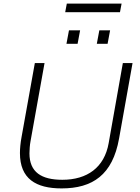

<svg xmlns="http://www.w3.org/2000/svg" viewBox="-20 -1037 780 1069"><path d="M343 -969H648L657 -1017H352ZM350 -793H412L426 -868H364ZM519 -793H579L593 -868H533ZM323 12C495 12 607 -63 643 -266L718 -686H664L585 -240C561 -104 465 -36 327 -36C211 -36 144 -78 144 -183C144 -200 146 -231 150 -251L228 -686H174L100 -274C94 -243 91 -209 91 -185C91 -42 179 12 323 12Z"/></svg>

Font: Archivo Thin
Style: Italic
Weight: 100
Italic angle: -10°
Designer: Hector Gatti
Foundry: Omnibus-Type
Version: Version 2.001